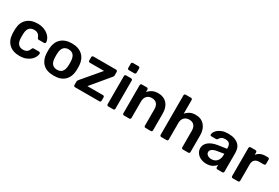

<svg xmlns="http://www.w3.org/2000/svg" viewBox="70 -1753 4055 2789"><g transform="rotate(30 2097.0 -358.0)"><path d="M291 10Q181 10 116 -50.5Q51 -111 46 -220Q45 -235 45 -259.5Q45 -284 46 -300Q50 -409 115.5 -469.5Q181 -530 291 -530Q354 -530 399.5 -512Q445 -494 474.5 -467.5Q504 -441 518 -411Q532 -381 533 -357Q534 -346 526.5 -339.5Q519 -333 509 -333H421Q410 -333 405 -337.5Q400 -342 395 -353Q380 -393 355.5 -409.5Q331 -426 293 -426Q242 -426 213 -395Q184 -364 182 -295Q181 -277 181 -258Q181 -239 182 -225Q184 -156 213 -125Q242 -94 293 -94Q331 -94 356 -110.5Q381 -127 395 -167Q400 -178 405 -182.5Q410 -187 421 -187H509Q519 -187 526.5 -180.5Q534 -174 533 -163Q532 -141 518.5 -111Q505 -81 476 -54Q447 -27 401.5 -8.5Q356 10 291 10Z M867 10Q747 10 684.5 -52Q622 -114 617 -216Q616 -234 616 -260Q616 -286 617 -304Q620 -355 637.5 -396.5Q655 -438 686.5 -468Q718 -498 763.5 -514Q809 -530 867 -530Q926 -530 971 -514Q1016 -498 1047.5 -468Q1079 -438 1096.5 -396.5Q1114 -355 1117 -304Q1118 -286 1118 -260Q1118 -234 1117 -216Q1112 -114 1049.5 -52Q987 10 867 10ZM867 -89Q975 -89 981 -221Q982 -236 982 -260Q982 -284 981 -299Q978 -364 949.5 -397.5Q921 -431 867 -431Q813 -431 784.5 -397.5Q756 -364 753 -299Q752 -284 752 -260Q752 -236 753 -221Q759 -89 867 -89Z M1222 0Q1211 0 1204.5 -6.5Q1198 -13 1198 -24V-81Q1198 -91 1202.5 -98.5Q1207 -106 1212 -114L1468 -416H1230Q1220 -416 1213 -422.5Q1206 -429 1206 -440V-496Q1206 -507 1213 -513.5Q1220 -520 1230 -520H1609Q1620 -520 1627 -513.5Q1634 -507 1634 -496V-435Q1634 -426 1629.5 -419Q1625 -412 1620 -405L1369 -104H1630Q1641 -104 1647.5 -97.5Q1654 -91 1654 -80V-24Q1654 -13 1647.5 -6.5Q1641 0 1630 0Z M1775 -606Q1764 -606 1757.5 -612.5Q1751 -619 1751 -630V-702Q1751 -712 1757.5 -719Q1764 -726 1775 -726H1866Q1877 -726 1884 -719Q1891 -712 1891 -702V-630Q1891 -619 1884 -612.5Q1877 -606 1866 -606ZM1779 0Q1769 0 1762 -6.5Q1755 -13 1755 -24V-496Q1755 -507 1762 -513.5Q1769 -520 1779 -520H1862Q1873 -520 1879.5 -513.5Q1886 -507 1886 -496V-24Q1886 -13 1879.5 -6.5Q1873 0 1862 0Z M2043 0Q2033 0 2026 -6.5Q2019 -13 2019 -24V-496Q2019 -507 2026 -513.5Q2033 -520 2043 -520H2125Q2135 -520 2142 -513.5Q2149 -507 2149 -496V-455Q2175 -487 2215.5 -508.5Q2256 -530 2316 -530Q2408 -530 2462 -470Q2516 -410 2516 -305V-24Q2516 -13 2509.5 -6.5Q2503 0 2492 0H2404Q2393 0 2386.5 -6.5Q2380 -13 2380 -24V-299Q2380 -358 2351.5 -390.5Q2323 -423 2269 -423Q2216 -423 2185.5 -390.5Q2155 -358 2155 -299V-24Q2155 -13 2148.5 -6.5Q2142 0 2131 0Z M2668 0Q2657 0 2650.5 -6.5Q2644 -13 2644 -24V-686Q2644 -697 2650.5 -703.5Q2657 -710 2668 -710H2757Q2768 -710 2774.5 -703.5Q2781 -697 2781 -686V-458Q2808 -490 2847 -510Q2886 -530 2943 -530Q2989 -530 3026 -514.5Q3063 -499 3089.5 -469.5Q3116 -440 3130.5 -398.5Q3145 -357 3145 -305V-24Q3145 -13 3138.5 -6.5Q3132 0 3121 0H3031Q3020 0 3013.5 -6.5Q3007 -13 3007 -24V-299Q3007 -358 2978.5 -390.5Q2950 -423 2896 -423Q2844 -423 2812.5 -390.5Q2781 -358 2781 -299V-24Q2781 -13 2774.5 -6.5Q2768 0 2757 0Z M3423 10Q3384 10 3350 -2Q3316 -14 3291.5 -34.5Q3267 -55 3252.5 -83Q3238 -111 3238 -143Q3238 -178 3253 -205.5Q3268 -233 3295 -254Q3322 -275 3360 -289Q3398 -303 3444 -310L3581 -330V-351Q3581 -393 3560 -416Q3539 -439 3488 -439Q3451 -439 3429 -424.5Q3407 -410 3396 -386Q3388 -373 3373 -373H3294Q3272 -373 3272 -395Q3273 -411 3285 -434Q3297 -457 3323 -478.5Q3349 -500 3390 -515Q3431 -530 3489 -530Q3552 -530 3595 -514.5Q3638 -499 3665 -473Q3692 -447 3703.5 -412Q3715 -377 3715 -338V-24Q3715 -13 3708.5 -6.5Q3702 0 3691 0H3610Q3599 0 3592.5 -6.5Q3586 -13 3586 -24V-63Q3566 -35 3527 -12.5Q3488 10 3423 10ZM3457 -85Q3483 -85 3506 -93.5Q3529 -102 3546 -119.5Q3563 -137 3573 -163.5Q3583 -190 3583 -226V-247L3482 -231Q3422 -222 3394 -202Q3366 -182 3366 -153Q3366 -136 3373.5 -123.5Q3381 -111 3394 -102.5Q3407 -94 3423 -89.5Q3439 -85 3457 -85Z M3867 0Q3857 0 3850 -6.5Q3843 -13 3843 -24V-495Q3843 -506 3850 -513Q3857 -520 3867 -520H3948Q3959 -520 3966 -513Q3973 -506 3973 -495V-454Q3996 -486 4032.5 -503Q4069 -520 4117 -520H4158Q4169 -520 4175.5 -513.5Q4182 -507 4182 -496V-424Q4182 -414 4175.5 -407Q4169 -400 4158 -400H4080Q4032 -400 4005.5 -373.5Q3979 -347 3979 -299V-24Q3979 -13 3972 -6.5Q3965 0 3954 0Z"/></g></svg>

Font: Fz Rubik Med
Style: Regular
Weight: 500
Designer: Hubert and Fischer
Foundry: Hubert and Fischer
Version: Vit hóa bi FontZin.com